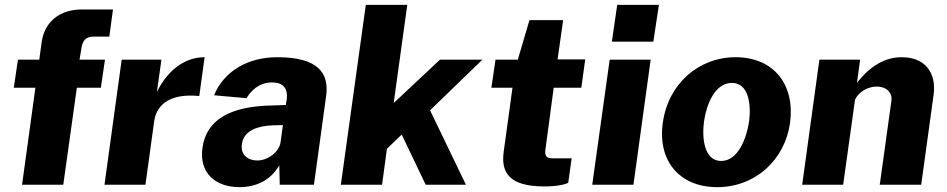

<svg xmlns="http://www.w3.org/2000/svg" viewBox="-20 -762 3908 792"><path d="M413 -516H308L315 -557C320 -597 334 -611 368 -611H431L446 -723H318C226 -723 164 -672 152 -589L142 -516H54L37 -400H126L71 0H241L297 -400H396Z M411 0H580L616 -262C624 -319 668 -379 802 -366L824 -526C733 -526 665 -461 627 -382L646 -516H482Z M968 10C1038 10 1098 -20 1132 -80L1134 0H1275L1325 -364C1339 -461 1292 -526 1124 -526C999 -526 903 -466 863 -369L997 -357C1027 -407 1067 -422 1102 -422C1148 -422 1168 -397 1163 -354L1159 -329L1108 -327C923 -325 830 -264 815 -151C801 -47 870 10 968 10ZM1041 -100C1002 -100 971 -124 978 -168C986 -229 1054 -243 1105 -245L1147 -246L1137 -173C1130 -135 1086 -100 1041 -100Z M1902 0 1754 -307 1970 -516H1795L1604 -337L1660 -742H1489L1386 0H1556L1576 -148L1637 -207L1736 0Z M2378 -400 2394 -517H2280L2303 -679H2164L2116 -516H2024L2007 -400H2094L2058 -138C2046 -54 2076 7 2225 7C2279 7 2310 -1 2324 -8L2338 -109H2258C2238 -109 2225 -116 2230 -146L2264 -400Z M2698 -742H2526L2504 -590H2675ZM2664 -516H2495L2423 0H2593Z M2938 10C3095 10 3217 -101 3239 -255C3260 -412 3173 -526 3014 -526C2863 -526 2736 -417 2714 -255C2692 -100 2782 10 2938 10ZM2955 -98C2884 -98 2875 -193 2884 -261C2894 -330 2928 -420 2999 -420C3069 -420 3079 -330 3070 -261C3060 -193 3025 -98 2955 -98Z M3289 0H3458L3507 -351C3523 -385 3562 -405 3597 -405C3634 -405 3662 -382 3657 -346L3609 0H3780L3831 -370C3844 -465 3793 -526 3700 -526C3630 -526 3568 -489 3515 -420L3528 -516H3360Z"/></svg>

Font: United Sans ExtraBold
Style: Italic
Weight: 800
Italic angle: -8°
Designer: Pablo Impallari, Rodrigo Fuenzalida (Modified by Dan O. Williams)
Version: Version 1.000;PS 001.000;hotconv 1.0.88;makeotf.lib2.5.64775